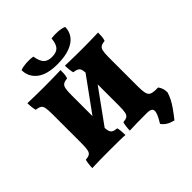

<svg xmlns="http://www.w3.org/2000/svg" viewBox="-285 -1069 1426 1426"><g transform="rotate(-45 428.5 -356.0)"><path d="M222 -27 154 -62 580 -650 653 -623ZM30 3Q30 -15 33 -38Q36 -61 40 -75Q67 -77 81 -85.5Q95 -94 99.5 -117.5Q104 -141 104 -187V-491Q104 -536 99.5 -558Q95 -580 81 -588.5Q67 -597 39 -601Q35 -616 32.5 -638Q30 -660 30 -679Q47 -678 80 -677.5Q113 -677 149 -676.5Q185 -676 209 -676Q233 -676 265 -676.5Q297 -677 327.5 -677.5Q358 -678 378 -679Q378 -659 377 -640Q376 -621 369 -601Q342 -598 328 -589.5Q314 -581 309 -558.5Q304 -536 304 -491V-187Q304 -141 309 -117.5Q314 -94 328.5 -85.5Q343 -77 370 -75Q374 -62 376 -39.5Q378 -17 378 3Q356 1 313.5 0.5Q271 0 219 0Q167 0 116 0.5Q65 1 30 3ZM424 3Q424 -15 427 -38Q430 -61 434 -75Q461 -77 475 -85.5Q489 -94 493.5 -117.5Q498 -141 498 -187V-491Q498 -536 493.5 -558Q489 -580 475 -588.5Q461 -597 433 -601Q429 -616 426.5 -638Q424 -660 424 -679Q441 -678 474 -677.5Q507 -677 543 -676.5Q579 -676 603 -676Q627 -676 659 -676.5Q691 -677 721.5 -677.5Q752 -678 772 -679Q772 -659 771 -640Q770 -621 763 -601Q736 -598 722 -589.5Q708 -581 703 -558.5Q698 -536 698 -491V-187Q698 -141 703.5 -117.5Q709 -94 723 -85.5Q737 -77 764 -75Q768 -62 770 -39.5Q772 -17 772 3Q750 1 707.5 0.5Q665 0 613 0Q561 0 510 0.5Q459 1 424 3ZM392 -725Q283 -725 228 -769Q173 -813 173 -883Q198 -893 236.5 -895.5Q275 -898 306 -892Q315 -837 337 -814.5Q359 -792 402 -792Q449 -792 470.5 -814.5Q492 -837 497 -892Q528 -897 566 -894.5Q604 -892 629 -881Q629 -835 603 -800Q577 -765 524.5 -745Q472 -725 392 -725ZM712 184Q677 175 655 161.5Q633 148 618 126Q649 76 656.5 48.5Q664 21 650.5 10.5Q637 0 605 0V-75H799Q823 -44 823 0Q815 27 802 53Q789 79 767.5 110Q746 141 712 184Z"/></g></svg>

Font: Vollkorn Black
Style: Regular
Weight: 900
Designer: Friedrich Althausen
Foundry: Friedrich Althausen
Version: Version 5.000